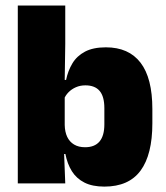

<svg xmlns="http://www.w3.org/2000/svg" viewBox="-20 -680 616 712"><path d="M367 12Q322.5 12 293 -3Q263.5 -18 246.5 -45.2Q229.5 -72.5 222.5 -109H180L220 -216.5Q220.5 -191 229.2 -172.5Q238 -154 254.8 -144Q271.5 -134 295.5 -134Q331 -134 349 -155.2Q367 -176.5 367 -219V-279Q367 -322 349.5 -342.8Q332 -363.5 296.5 -363.5Q277.5 -363.5 261.5 -356.5Q245.5 -349.5 234 -337.8Q222.5 -326 217 -311.5L176.5 -383.5H225Q232 -417.5 248.5 -445Q265 -472.5 295.2 -488.5Q325.5 -504.5 372.5 -504.5Q457.5 -504.5 501.2 -447.5Q545 -390.5 545 -275.5V-223Q545 -106.5 501.2 -47.2Q457.5 12 367 12ZM222 0H46V-659.5H222V-517L219.5 -352L220 -340V-158L217 -128.5Z"/></svg>

Font: Anek Malayalam ExtraBold
Style: Regular
Weight: 800
Version: Version 1.003